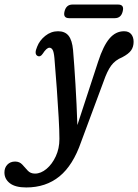

<svg xmlns="http://www.w3.org/2000/svg" viewBox="-138 -580 608 845"><path d="M294 -309Q316.5 -378.5 343.8 -410.5Q371 -442.5 408 -442.5Q429 -442.5 439.5 -429.5Q450 -416.5 450 -396Q450 -374 439.2 -358.5Q428.5 -343 400 -328Q369 -315.5 351.2 -291.2Q333.5 -267 317.5 -220.5L219 44.5Q183.5 147.5 123.8 196.2Q64 245 -22.5 245Q-70.5 245 -94.5 226.5Q-118.5 208 -118.5 179Q-118.5 158 -105.5 144.5Q-92.5 131 -71.5 131Q-52 131 -40 144.2Q-28 157.5 -16 170.8Q-4 184 16 184Q42 184 66.8 163.2Q91.5 142.5 107.5 108Q123.5 73.5 123.5 31.5Q123.5 -4 120.2 -62.5Q117 -121 112 -189.8Q107 -258.5 101.5 -324.5Q99 -351.5 93.5 -360.8Q88 -370 79.5 -370Q67 -370 50 -343.5Q39.5 -327.5 27 -334Q11.5 -342.5 25.5 -374.5Q36 -402 61.2 -422.2Q86.5 -442.5 117.5 -442.5Q148 -442.5 163.8 -422.8Q179.5 -403 183.5 -360Q189 -294.5 194.2 -208Q199.5 -121.5 202.5 -29.5ZM146 -530Q153.5 -560 181 -560H381.5Q410 -560 402 -530Q395 -500 367 -500H166.5Q138.5 -500 146 -530Z"/></svg>

Font: Fraunces 144pt SuperSoft
Style: Italic
Weight: 400
Italic angle: -16°
Version: Version 1.000;[b76b70a41]